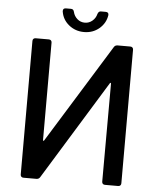

<svg xmlns="http://www.w3.org/2000/svg" viewBox="-58 -911 784 960"><g transform="rotate(5 334.0 -431.0)"><path d="M571 0H505Q498 0 494 -4Q490 -8 490 -15L491 -506Q491 -510 489 -510.5Q487 -511 485 -508L179 -10Q173 0 161 0H96Q89 0 85 -4Q81 -8 81 -15V-685Q81 -692 85 -696Q89 -700 96 -700H162Q169 -700 173 -696Q177 -692 177 -685V-197Q177 -193 179 -192.5Q181 -192 183 -195L489 -690Q495 -700 507 -700H571Q578 -700 582 -696Q586 -692 586 -685V-15Q586 -8 582 -4Q578 0 571 0ZM219 -846V-848Q219 -862 234 -862H259Q272 -862 275 -848Q280 -827 296 -813Q312 -799 334 -799Q355 -799 371.5 -813Q388 -827 393 -848Q398 -862 409 -862H433Q449 -862 448 -847Q442 -806 410 -779Q378 -752 334 -752Q290 -752 257.5 -778.5Q225 -805 219 -846Z"/></g></svg>

Font: Barlow_Medium_SS
Style: Regular
Weight: 500
Designer: Jeremy Tribby
Foundry: Jeremy Tribby
Version: Version 1.101 August 23, 2024